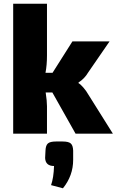

<svg xmlns="http://www.w3.org/2000/svg" viewBox="-20 -720 628 1034"><path d="M588 0H387L262 -222H226Q233 -176 233 -148V0H51V-700H233V-422Q233 -369 225 -328H263L370 -497H570L455 -330Q435 -296 403 -276V-272Q413 -267 429 -248.5Q445 -230 455 -212ZM282 42H317Q349 42 361 52.5Q373 63 374 91V141Q374 226 319 294L255 277Q269 237 271 174Q225 174 223 131L225 91Q226 63 238 52.5Q250 42 282 42Z"/></svg>

Font: Ezarion Extra Bold
Style: Regular
Weight: 800
Designer: Natanael Gama
Version: Version 1.001;PS 001.001;hotconv 1.0.70;makeotf.lib2.5.58329